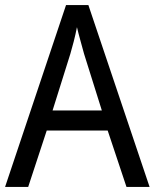

<svg xmlns="http://www.w3.org/2000/svg" viewBox="-20 -736 610 756"><path d="M478 0H569L328 -716H240L0 0H91L164 -222H404ZM311 -524 381 -301H187L257 -524C265 -551 276 -592 283 -629C289 -602 305 -547 311 -524Z"/></svg>

Font: Noto Sans Ethiopic SemiCondensed
Style: Regular
Weight: 400
Width: 4
Designer: Monotype Design Team
Foundry: Monotype Imaging Inc.
Version: Version 2.102